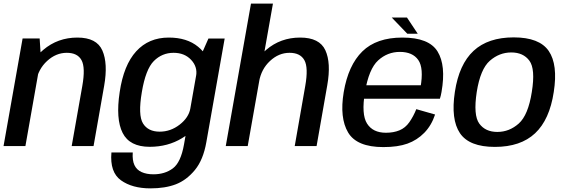

<svg xmlns="http://www.w3.org/2000/svg" viewBox="-28 -805 3119 1058"><path d="M-8.5 0H112L197.5 -484.5L190.5 -593H96.5ZM367 0H487.5L546 -332.5Q567.5 -455 536.2 -526.5Q505 -598 398.5 -598Q290 -598 210.2 -530Q130.5 -462 117.5 -388L170.5 -354.5Q182.5 -424 231.5 -469Q280.5 -514 340 -514Q399 -514 421.2 -473.5Q443.5 -433 425.5 -331Z M801 233Q882.5 233 941 210.5Q999.5 188 1045.8 132Q1092 76 1109 -21.5L1210 -592.5H1120.5L1067.5 -472.5L986 -9.5Q968.5 90 924.5 122.8Q880.5 155.5 817.5 155.5Q779.5 155.5 752.2 143.2Q725 131 712.8 104.8Q700.5 78.5 703.5 35H586Q576.5 144 638.5 188.5Q700.5 233 801 233ZM797 4Q897 4 975.5 -43.8Q1054 -91.5 1063.5 -148L1021 -208Q1012 -157 962 -118.2Q912 -79.5 852 -79.5Q788 -79.5 760 -124.8Q732 -170 753.5 -297Q774.5 -423.5 819.8 -468.8Q865 -514 928.5 -514Q989 -514 1025.2 -475.2Q1061.5 -436.5 1052.5 -386L1115.5 -442Q1125 -497 1063.5 -547.5Q1002 -598 902 -598Q791.5 -598 722.5 -522.2Q653.5 -446.5 631.5 -297.5Q609 -149 647.8 -72.5Q686.5 4 797 4Z M1216 0H1337L1476 -785H1355ZM1596 0H1716.5L1775.5 -336Q1797 -458.5 1764.8 -528.2Q1732.5 -598 1626 -598Q1517.5 -598 1438.5 -530Q1359.5 -462 1346 -388L1399.5 -354.5Q1411.5 -424 1459.8 -469Q1508 -514 1567.5 -514Q1626.5 -514 1649.2 -473.5Q1672 -433 1654 -331Z M2084.5 5.5 2098.5 -73.5Q2026.5 -73.5 1994.5 -124.2Q1962.5 -175 1983 -297Q2004.5 -425.5 2055.8 -472.2Q2107 -519 2175.5 -519Q2245.5 -519 2276.8 -474.5Q2308 -430 2289 -323L2297 -335H1977.5L1964.5 -261H2396Q2401.5 -277.5 2405 -298.5Q2430.5 -444.5 2383.2 -521.2Q2336 -598 2189.5 -598Q2046.5 -598 1968.8 -521.8Q1891 -445.5 1866 -297Q1842.5 -155.5 1890.2 -75Q1938 5.5 2084.5 5.5ZM2098.5 -73.5 2084.5 5.5Q2164 5.5 2217 -13.5Q2270 -32.5 2309.8 -73Q2349.5 -113.5 2369.5 -174L2266 -203.5Q2250 -163.5 2227.8 -131.8Q2205.5 -100 2173 -86.8Q2140.5 -73.5 2098.5 -73.5ZM2216.5 -619H2274L2214.5 -708.5H2130.5Z M2699 4.5Q2840.5 4.5 2920.5 -70.5Q3000.5 -145.5 3023.5 -298.5Q3047 -449 2995.8 -524Q2944.5 -599 2803 -599Q2661.5 -599 2581.5 -524.8Q2501.5 -450.5 2478.5 -298.5Q2455.5 -147 2506.5 -71.2Q2557.5 4.5 2699 4.5ZM2712.5 -78Q2646.5 -78 2613 -124Q2579.5 -170 2599 -298Q2619 -424.5 2671.2 -470.2Q2723.5 -516 2789.5 -516Q2855.5 -516 2889.2 -470.5Q2923 -425 2902.5 -298Q2882.5 -170.5 2830.5 -124.2Q2778.5 -78 2712.5 -78Z"/></svg>

Font: Anybody UltraCondensed Thin Medium
Style: Italic
Weight: 500
Italic angle: -10°
Version: Version 1.111